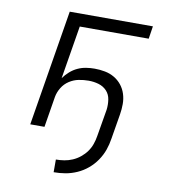

<svg xmlns="http://www.w3.org/2000/svg" viewBox="-81 -600 763 864"><g transform="rotate(10 300.0 -168.0)"><path d="M222 194V136Q241 136 260 133Q279 130 297.5 122Q316 114 332 101Q348 88 359.5 72Q371 56 377.5 37.5Q384 19 387 0L408 -124Q411 -147 407.5 -170.5Q404 -194 389 -210Q374 -226 352 -232.5Q330 -239 306 -239Q306 -239 306 -239Q306 -239 306 -239Q283 -239 260.5 -234.5Q238 -230 218 -217Q198 -204 185.5 -183.5Q173 -163 169 -141L146 0H81L168 -530H548L539 -472H224L184 -229Q196 -246 212 -260Q228 -274 246.5 -282.5Q265 -291 284.5 -294Q304 -297 323 -297Q347 -297 370.5 -292.5Q394 -288 413.5 -276.5Q433 -265 447 -247.5Q461 -230 468 -208Q475 -186 475 -162Q475 -138 471 -114L452 0Q448 27 439 52.5Q430 78 414 101.5Q398 125 376 143.5Q354 162 328 173.5Q302 185 275.5 189.5Q249 194 222 194Z"/></g></svg>

Font: Iosevka Curly LtExObl
Style: Regular
Weight: 300
Width: 7
Italic angle: -9°
Monospace: yes
Designer: Belleve Invis
Foundry: Belleve Invis
Version: Version 11.1.0; ttfautohint (v1.8.3)